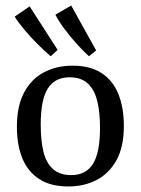

<svg xmlns="http://www.w3.org/2000/svg" viewBox="-20 -663 508 693"><path d="M341 -202Q341 -258 331 -298.5Q321 -339 297 -361.5Q273 -384 231 -384Q178 -384 152.5 -343.5Q127 -303 127 -213Q127 -157 136.5 -116.5Q146 -76 170.5 -53.5Q195 -31 237 -31Q290 -31 315.5 -71.5Q341 -112 341 -202ZM41 -205Q41 -282 68 -331Q95 -380 140.5 -403Q186 -426 241 -426Q306 -426 347 -399Q388 -372 407.5 -323Q427 -274 427 -209Q427 -132 400 -84Q373 -36 328 -13Q283 10 227 10Q162 10 121 -17Q80 -44 60.5 -92Q41 -140 41 -205ZM327 -481 301 -460Q281 -478 257 -504.5Q233 -531 212 -559.5Q191 -588 180 -610L237 -643ZM188 -483 163 -460Q143 -477 117.5 -502Q92 -527 69 -554.5Q46 -582 33 -603L87 -640Z"/></svg>

Font: Rasa
Style: Regular
Weight: 400
Designer: Anna Giedrys (Yrsa+Rasa design), David Brezina (Yrsa art-direction, Rasa art-direction, design)
Foundry: Rosetta Type Foundry
Version: Version 2.004